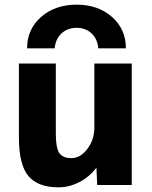

<svg xmlns="http://www.w3.org/2000/svg" viewBox="-20 -792 650 822"><path d="M519 -585H401Q397 -626 371.5 -649.5Q346 -673 308 -673Q270 -673 244 -649.5Q218 -626 214 -585H96Q96 -667 156 -719.5Q216 -772 308 -772Q400 -772 459.5 -719.5Q519 -667 519 -585ZM219 -520V-220Q219 -158 234 -136.5Q249 -115 286 -115Q324 -115 354 -154.5Q384 -194 384 -247V-520H544V0H396L393 -72H391Q362 -34 319 -12Q276 10 231 10Q142 10 101.5 -38.5Q61 -87 61 -203V-520Z"/></svg>

Font: M PLUS 1p ExtraBold
Style: Regular
Weight: 800
Version: Version 1.062